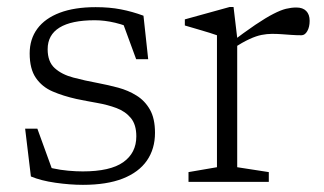

<svg xmlns="http://www.w3.org/2000/svg" viewBox="-20 -521 928 550"><path d="M254 -500.5Q294 -500.5 326.2 -494.2Q358.5 -488 391 -476L404.5 -351.5H370L326.5 -470L377 -432Q340.5 -448.5 310 -455.8Q279.5 -463 251.5 -463Q184.5 -463 150.5 -442Q116.5 -421 116.5 -380Q116.5 -344 136.8 -325.8Q157 -307.5 190 -298.8Q223 -290 261 -283Q290 -277.5 318.8 -269.8Q347.5 -262 371.2 -247.2Q395 -232.5 409.5 -207Q424 -181.5 424 -140.5Q424 -94.5 400.8 -61Q377.5 -27.5 331.8 -9.5Q286 8.5 217.5 8.5Q180.5 8.5 138.8 2.5Q97 -3.5 68.5 -15.5L52 -152.5H87L136 -17.5L92 -50.5Q109.5 -43.5 131.2 -38.8Q153 -34 175.5 -32Q198 -30 217 -30Q296 -30 333.2 -56.5Q370.5 -83 370.5 -130.5Q370.5 -164 354.8 -183Q339 -202 313.5 -211.5Q288 -221 258 -226.2Q228 -231.5 199 -237.5Q161 -246 130.8 -259Q100.5 -272 82.8 -297.8Q65 -323.5 65 -368Q65 -409 87 -438.8Q109 -468.5 151.2 -484.5Q193.5 -500.5 254 -500.5Z M829 -499.5Q847.5 -499.5 857.2 -489.5Q867 -479.5 867 -461.5Q867 -443.5 860.2 -431.8Q853.5 -420 843.5 -420Q829 -420 815 -421Q801 -422 787.2 -423Q773.5 -424 759 -424Q745 -424 729.5 -421Q714 -418 694.5 -409Q675 -400 647.5 -382.5L635 -394.5Q680.5 -429 711.2 -449.8Q742 -470.5 763 -481.2Q784 -492 799.2 -495.8Q814.5 -499.5 829 -499.5ZM659.5 -412.5V-42L750 -28V0H520V-28L601.5 -42V-420Q595 -422.5 580.5 -427Q566 -431.5 547 -437Q528 -442.5 509.5 -448V-465.5L638 -501H649Z"/></svg>

Font: Newsreader 9pt Light
Style: Regular
Weight: 300
Designer: Hugues Gentile
Foundry: Production Type
Version: Version 1.003